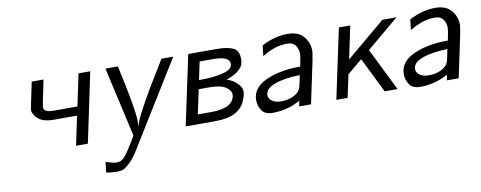

<svg xmlns="http://www.w3.org/2000/svg" viewBox="-59 -731 3016 1205"><g transform="rotate(-10 1449.0 -128.0)"><path d="M140.1 -271Q140.1 -276.9 175.8 -444.8H251Q216.8 -282.7 216.8 -274.9Q216.8 -240.7 279.8 -241.2H431.2L474.1 -444.8H548.8L455.1 0H379.9L418.9 -185.1H271Q202.1 -185.1 171.1 -214.1Q140.1 -243.2 140.1 -271Z M536.6 198.2 544.4 131.8Q592.3 147.9 613.8 147.9Q642.6 147.9 662.6 126Q682.6 104 721.7 40Q729.5 26.9 733.4 20Q744.6 3.9 744.6 -2.9Q744.6 -7.8 741.7 -18.1L645.5 -444.8H724.6Q787.6 -161.6 787.6 -83Q787.6 -68.8 785.6 -49.8Q790.5 -66.9 800.5 -91.6Q810.5 -116.2 828.6 -149.2Q846.7 -182.1 860.6 -208Q874.5 -233.9 900.1 -276.4Q925.8 -318.8 936.8 -336.9Q947.8 -355 974.1 -397.9Q1000.5 -440.9 1002.4 -444.8H1077.6L741.7 99.1Q711.9 146 684.8 170.4Q657.7 194.8 642.6 200Q627.4 205.1 607.4 205.1Q569.8 205.1 536.6 198.2Z M1078.6 0 1173.3 -444.8H1354.5Q1421.4 -444.8 1458 -428Q1494.6 -411.1 1494.6 -359.9Q1494.6 -336.9 1489 -320.6Q1483.4 -304.2 1457.5 -282.7Q1431.6 -261.2 1384.8 -245.1V-244.1Q1402.8 -237.3 1419.7 -228.3Q1436.5 -219.2 1455.6 -197.5Q1474.6 -175.8 1474.6 -151.9Q1474.6 -128.9 1456.5 -88.9Q1438.5 -48.8 1394.5 -24.9Q1348.6 0 1259.8 0ZM1166.5 -61H1253.4Q1296.4 -61 1325.4 -68.6Q1354.5 -76.2 1364 -82.5Q1373.5 -88.9 1385.7 -101.1Q1403.8 -123 1403.3 -147Q1403.3 -172.9 1370.8 -194.3Q1338.4 -215.8 1264.6 -215.8H1199.7ZM1211.4 -272H1229.5Q1301.3 -272 1363.5 -286.9Q1425.8 -301.8 1425.8 -336.9Q1425.8 -385.7 1325.7 -386.2H1235.4Z M1542.5 -85Q1542.5 -169.9 1647.5 -210.9Q1732.4 -245.1 1851.6 -245.1Q1864.7 -309.1 1864.7 -323.2Q1864.7 -352.1 1849.1 -376.5Q1833.5 -400.9 1796.4 -400.9Q1783.2 -400.9 1771.5 -399.9Q1759.8 -398.9 1748 -396.5Q1736.3 -394 1727.5 -392.1Q1718.8 -390.1 1707.8 -385.5Q1696.8 -380.9 1690.7 -378.9Q1684.6 -377 1673.6 -371.6Q1662.6 -366.2 1660.2 -364.5Q1657.7 -362.8 1646.7 -356.4Q1635.7 -350.1 1634.8 -350.1L1642.6 -417Q1726.6 -460.9 1808.6 -460.9Q1876.5 -460.9 1909.9 -421.4Q1943.4 -381.8 1943.4 -330.1Q1943.4 -321.3 1935.5 -274.9L1877.4 0H1801.8L1808.6 -35.2Q1728.5 10.7 1631.3 11.2Q1583.5 11.2 1563 -18.3Q1542.5 -47.9 1542.5 -85ZM1617.7 -104Q1617.7 -82 1639.2 -66.4Q1660.6 -50.8 1696.8 -50.8Q1741.7 -50.8 1776.1 -67.9Q1810.5 -85 1821.8 -112.8Q1825.7 -124 1839.4 -192.9Q1741.2 -190.9 1678.7 -168Q1617.7 -145 1617.7 -104Z M2038.6 0 2133.3 -444.8H2205.6L2161.6 -235.8L2410.6 -444.8H2500.5L2294.4 -272L2428.7 0H2346.7L2236.3 -224.1L2141.6 -145L2110.4 0Z M2483.4 -85Q2483.4 -169.9 2588.4 -210.9Q2673.3 -245.1 2792.5 -245.1Q2805.7 -309.1 2805.7 -323.2Q2805.7 -352.1 2790 -376.5Q2774.4 -400.9 2737.3 -400.9Q2724.1 -400.9 2712.4 -399.9Q2700.7 -398.9 2689 -396.5Q2677.2 -394 2668.5 -392.1Q2659.7 -390.1 2648.7 -385.5Q2637.7 -380.9 2631.6 -378.9Q2625.5 -377 2614.5 -371.6Q2603.5 -366.2 2601.1 -364.5Q2598.6 -362.8 2587.6 -356.4Q2576.7 -350.1 2575.7 -350.1L2583.5 -417Q2667.5 -460.9 2749.5 -460.9Q2817.4 -460.9 2850.8 -421.4Q2884.3 -381.8 2884.3 -330.1Q2884.3 -321.3 2876.5 -274.9L2818.4 0H2742.7L2749.5 -35.2Q2669.4 10.7 2572.3 11.2Q2524.4 11.2 2503.9 -18.3Q2483.4 -47.9 2483.4 -85ZM2558.6 -104Q2558.6 -82 2580.1 -66.4Q2601.6 -50.8 2637.7 -50.8Q2682.6 -50.8 2717 -67.9Q2751.5 -85 2762.7 -112.8Q2766.6 -124 2780.3 -192.9Q2682.1 -190.9 2619.6 -168Q2558.6 -145 2558.6 -104Z"/></g></svg>

Font: CMU Sans Serif
Style: Oblique
Weight: 500
Italic angle: -12°
Version: Version 0.7.0